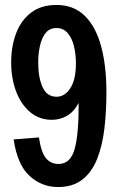

<svg xmlns="http://www.w3.org/2000/svg" viewBox="-20 -742 481 774"><path d="M214 12Q148 12 99 -33Q50 -78 35 -180L137 -188Q146 -127 165.5 -104Q185 -81 216 -81Q265 -81 281.5 -143.5Q298 -206 297 -327Q277 -290 249 -274.5Q221 -259 189 -259Q138 -259 101 -290.5Q64 -322 44.5 -374.5Q25 -427 25 -490Q25 -554 44.5 -606.5Q64 -659 104.5 -690.5Q145 -722 208 -722Q277 -722 321.5 -678.5Q366 -635 387.5 -556Q409 -477 409 -370Q409 -294 401 -225Q393 -156 372 -102.5Q351 -49 312.5 -18.5Q274 12 214 12ZM208 -352Q241 -352 263.5 -386.5Q286 -421 286 -486Q286 -524 278 -556.5Q270 -589 252.5 -609Q235 -629 208 -629Q180 -629 164 -609Q148 -589 141 -557Q134 -525 134 -490Q134 -430 151.5 -391Q169 -352 208 -352Z"/></svg>

Font: Special Gothic Condensed One
Style: Regular
Weight: 400
Designer: Alistair McCready
Foundry: Monolith
Version: Version 1.010; ttfautohint (v1.8.4.7-5d5b)